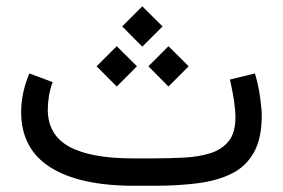

<svg xmlns="http://www.w3.org/2000/svg" viewBox="-20 -596 908 616"><path d="M476.1 0H410.2Q234.9 0 141.4 -59.3Q47.9 -118.7 47.9 -236.3Q47.9 -269 54.9 -300.3Q62 -331.5 74.2 -360.4L148.9 -332.5Q141.1 -312 137.2 -288.6Q133.3 -265.1 133.3 -243.7Q133.8 -163.1 202.1 -125.5Q270.5 -87.9 405.3 -87.9H472.7Q522.9 -87.9 569.8 -90.3Q616.7 -92.8 654.1 -104.2Q691.4 -115.7 713.4 -142.8Q735.4 -169.9 735.4 -218.8Q735.4 -262.7 717.8 -340.8L797.9 -360.4Q809.1 -323.7 814.5 -284.2Q819.8 -244.6 819.8 -226.1Q819.8 -152.3 794.7 -107.2Q769.5 -62 723.4 -39.1Q677.2 -16.1 614.3 -8.1Q551.3 0 476.1 0ZM372.1 -511.2 436.5 -575.7 501.5 -511.2 436.5 -446.3ZM456.1 -383.3 520.5 -447.8 585.4 -383.3 520.5 -318.4ZM290 -383.3 354.5 -447.8 419.4 -383.3 354.5 -318.4Z"/></svg>

Font: Vazir WOL
Style: Regular-WOL
Weight: 400
Designer: Saber Rastikerdar
Foundry: Saber Rastikerdar
Version: Version 27.2.2